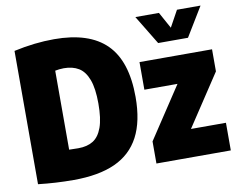

<svg xmlns="http://www.w3.org/2000/svg" viewBox="-84 -904 1273 1027"><g transform="rotate(-10 552.0 -390.5)"><path d="M44 -1V-725Q157.5 -750 263 -750Q453 -750 546 -657.5Q639 -565 639 -370Q639 -238.5 594.8 -154.5Q550.5 -70.5 461.5 -30.2Q372.5 10 236 10Q138.5 10 44 -1ZM437 -370Q437 -452 419 -500Q401 -548 368 -568Q335 -588 287 -588Q276 -588 262.2 -586.5Q248.5 -585 240 -583V-154Q262 -153 290 -153Q338.5 -153 370.5 -173Q402.5 -193 419.8 -240.5Q437 -288 437 -370ZM901 -150H1091V0H687V-120L872 -400H692V-550H1086V-430ZM938 -791H1066L970 -633H808L712 -791H840L889 -702Z"/></g></svg>

Font: Encode Sans Condensed Black
Style: Regular
Weight: 900
Width: 3
Designer: Multiple Designers
Foundry: Impallari Type
Version: Version 2.000